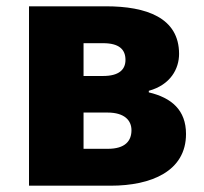

<svg xmlns="http://www.w3.org/2000/svg" viewBox="-20 -589 647 609"><path d="M72 0H331C460 0 570 -46 570 -164C570 -240 524 -279 452 -296V-301C521 -320 548 -371 548 -418C548 -533 444 -569 316 -569H72ZM245 -348V-452H307C358 -452 378 -432 378 -399C378 -368 357 -348 307 -348ZM245 -117V-232H321C375 -232 397 -207 397 -176C397 -142 377 -117 322 -117Z"/></svg>

Font: Noto Sans Korean Black
Style: Bold
Weight: 900
Designer: Ryoko NISHIZUKA (kana & ideographs); Paul D. Hunt (Latin, Greek & Cyrillic); Wenlong ZHANG (bopomofo); Sandoll Communica
Foundry: Adobe Systems Incorporated
Version: Version 1.000;PS 1;hotconv 1.0.78;makeotf.lib2.5.61930